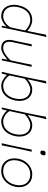

<svg xmlns="http://www.w3.org/2000/svg" viewBox="1174 -1954 789 3178"><g transform="rotate(90 1569.0 -365.5)"><path d="M252 9Q175.5 9 129.5 -30.8Q83.5 -70.5 68 -135.2Q52.5 -200 68 -275Q90.5 -383 154.5 -443.5Q218.5 -504 310 -504Q344 -504 377.8 -492.8Q411.5 -481.5 440 -463.8Q468.5 -446 487 -427H493L507.5 -494Q521 -556.5 532.5 -615.8Q544 -675 553 -729L594.5 -740Q578.5 -678.5 565 -618Q551.5 -557.5 538 -494L480 -221Q467 -159.5 456.2 -108Q445.5 -56.5 434.5 0H406.5L420 -74H414Q382 -36.5 336.5 -13.8Q291 9 252 9ZM253 -23Q301 -24.5 349 -55.2Q397 -86 432 -140L485.5 -386.5Q452 -424.5 405.8 -448Q359.5 -471.5 310 -472Q219.5 -470 168.8 -414.5Q118 -359 99 -271Q84.5 -203.5 96 -147.5Q107.5 -91.5 146.5 -57.8Q185.5 -24 253 -23Z M778 9Q695 9 661.5 -41.8Q628 -92.5 648 -184Q652.5 -204.5 657.2 -224.8Q662 -245 667.5 -271Q680.5 -332.5 691.5 -385.2Q702.5 -438 712 -494L749 -496Q735 -440 723 -386.2Q711 -332.5 698 -271L679 -182Q662.5 -105 685 -64Q707.5 -23 780 -23Q809 -23 844 -40.2Q879 -57.5 914.2 -85.5Q949.5 -113.5 979 -145L1006 -271Q1019 -332 1030 -385Q1041 -438 1051 -494H1087Q1073 -438 1061.2 -384.8Q1049.5 -331.5 1036.5 -270.5L1026 -221Q1013 -160 1002.2 -108.2Q991.5 -56.5 980 0H950L968 -89H963Q942 -69.5 910.5 -46.8Q879 -24 844 -7.5Q809 9 778 9Z M1401 9Q1356 9 1307.2 -17Q1258.5 -43 1226 -82H1220L1198 0H1169Q1182.5 -56.5 1194.5 -108.8Q1206.5 -161 1219 -220.5L1277.5 -494Q1291 -557.5 1302 -616.2Q1313 -675 1322 -729L1364 -740Q1347.5 -678.5 1334 -618.2Q1320.5 -558 1307 -494L1294 -433H1300Q1318 -449 1344.8 -465.5Q1371.5 -482 1401.5 -493Q1431.5 -504 1459 -504Q1535.5 -504 1581.5 -464.2Q1627.5 -424.5 1643 -359.8Q1658.5 -295 1643 -220Q1620.5 -112 1556.5 -51.5Q1492.5 9 1401 9ZM1401 -23Q1492 -25.5 1543 -81.8Q1594 -138 1612 -224Q1626 -292 1614.5 -347.8Q1603 -403.5 1564.2 -437Q1525.5 -470.5 1458 -472Q1420 -471.5 1371.8 -446.5Q1323.5 -421.5 1283 -381L1229 -127Q1261.5 -77.5 1307.8 -50.2Q1354 -23 1401 -23Z M1991 9Q1946 9 1897.2 -17Q1848.5 -43 1816 -82H1810L1788 0H1759Q1772.5 -56.5 1784.5 -108.8Q1796.5 -161 1809 -220.5L1867.5 -494Q1881 -557.5 1892 -616.2Q1903 -675 1912 -729L1954 -740Q1937.5 -678.5 1924 -618.2Q1910.5 -558 1897 -494L1884 -433H1890Q1908 -449 1934.8 -465.5Q1961.5 -482 1991.5 -493Q2021.5 -504 2049 -504Q2125.5 -504 2171.5 -464.2Q2217.5 -424.5 2233 -359.8Q2248.5 -295 2233 -220Q2210.5 -112 2146.5 -51.5Q2082.5 9 1991 9ZM1991 -23Q2082 -25.5 2133 -81.8Q2184 -138 2202 -224Q2216 -292 2204.5 -347.8Q2193 -403.5 2154.2 -437Q2115.5 -470.5 2048 -472Q2010 -471.5 1961.8 -446.5Q1913.5 -421.5 1873 -381L1819 -127Q1851.5 -77.5 1897.8 -50.2Q1944 -23 1991 -23Z M2351 0Q2364.5 -56.5 2376.5 -108.5Q2388.5 -160.5 2401 -221L2411.5 -270.5Q2424.5 -332 2435.5 -385Q2446.5 -438 2456 -494L2492.5 -495.5Q2478.5 -439 2466.8 -386.2Q2455 -333.5 2441.5 -270.5L2431 -221Q2418.5 -160.5 2408 -108.5Q2397.5 -56.5 2386 0ZM2504 -638Q2463 -638 2477 -694Q2481.5 -713 2492.2 -719Q2503 -725 2521 -725Q2559 -725 2550 -683Q2540 -638 2504 -638Z M2813 9Q2751.5 9 2707.5 -14.2Q2663.5 -37.5 2637.8 -77.5Q2612 -117.5 2604.5 -168Q2597 -218.5 2608 -273Q2623 -346.5 2662.2 -398.2Q2701.5 -450 2755 -477Q2808.5 -504 2867 -504Q2947 -504 2998 -464.5Q3049 -425 3068 -360.8Q3087 -296.5 3071 -222Q3056.5 -154 3020 -102Q2983.5 -50 2930.5 -20.5Q2877.5 9 2813 9ZM2815 -23Q2877.5 -24.5 2923.5 -52Q2969.5 -79.5 2998.8 -125.2Q3028 -171 3040 -228Q3054.5 -296 3039.2 -350.8Q3024 -405.5 2980.5 -438Q2937 -470.5 2867 -472Q2774 -470 2715.5 -412.5Q2657 -355 2639 -267Q2625.5 -202.5 2639.2 -147.5Q2653 -92.5 2696.2 -58.5Q2739.5 -24.5 2815 -23Z"/></g></svg>

Font: Commissioner Flair Thin
Style: Italic
Weight: 100
Italic angle: -12°
Designer: Kostas Bartsokas
Foundry: Kostas Bartsokas
Version: Version 1.000; ttfautohint (v1.8.3)